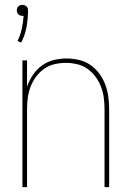

<svg xmlns="http://www.w3.org/2000/svg" viewBox="-20 -768 540 788"><path d="M67 -593 52 -600Q64 -624 69.5 -650.5Q75 -677 77 -703H72Q67 -703 63 -704.5Q59 -706 55.5 -709Q52 -712 50.5 -716.5Q49 -721 49 -726Q49 -730 50.5 -734.5Q52 -739 55.5 -742Q59 -745 63 -746.5Q67 -748 72 -748Q77 -748 81 -746.5Q85 -745 88.5 -742Q92 -739 93.5 -734.5Q95 -730 95 -726Q95 -691 89 -657.5Q83 -624 67 -593ZM72 0V-520H91V-412Q100 -438 115 -460.5Q130 -483 152 -499Q174 -515 200.5 -521.5Q227 -528 253 -528Q279 -528 304.5 -522Q330 -516 351 -501.5Q372 -487 387.5 -466Q403 -445 412 -421Q421 -397 424.5 -371.5Q428 -346 428 -320V0H409V-320Q409 -343 406 -366.5Q403 -390 394.5 -412Q386 -434 372 -453Q358 -472 339 -485.5Q320 -499 296.5 -504.5Q273 -510 250 -510Q227 -510 203.5 -504.5Q180 -499 161 -485.5Q142 -472 128 -453Q114 -434 105.5 -412Q97 -390 94 -366.5Q91 -343 91 -320V0Z"/></svg>

Font: Iosevka SS18 Thin
Style: Regular
Weight: 100
Monospace: yes
Designer: Belleve Invis
Foundry: Belleve Invis
Version: Version 25.1.1; ttfautohint (v1.8.4)